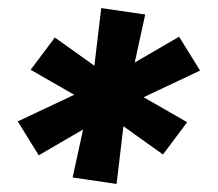

<svg xmlns="http://www.w3.org/2000/svg" viewBox="-20 -578 540 476"><path d="M269 -122 160 -138 186 -257 76 -193 24 -277 164 -343 56 -405 116 -485 214 -415 231 -558 340 -542 314 -423 424 -487 476 -403 336 -337 444 -275 384 -195 286 -265Z"/></svg>

Font: iosevka_custom_sans_ss08
Style: Bold Italic
Weight: 700
Italic angle: -10°
Designer: Belleve Invis
Foundry: Belleve Invis
Version: Version 10.3.0; ttfautohint (v1.8.3)